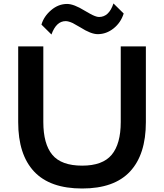

<svg xmlns="http://www.w3.org/2000/svg" viewBox="-20 -1078 947 1108"><path d="M821.8 -810.1V-373Q821.8 -186.5 730.5 -88.4Q639.2 9.8 454.1 9.8Q268.6 9.8 176.8 -88.1Q85 -186 85 -373V-810.1H230V-374Q230 -247.1 282 -184.6Q334 -122.1 454.1 -122.1Q572.3 -122.1 624.5 -184.8Q676.8 -247.6 676.8 -374V-810.1ZM634.8 -1058.1 693.8 -1000Q677.2 -947.3 635.5 -914.1Q593.8 -880.9 543.9 -880.9Q504.9 -880.9 443.8 -919.9Q406.2 -941.9 399.9 -944.8Q375 -956.1 358.9 -956.1Q304.7 -956.1 276.9 -878.9L219.2 -936Q232.9 -983.4 274.9 -1019.3Q316.9 -1055.2 367.2 -1055.2Q406.2 -1055.2 469.2 -1016.1Q507.8 -993.7 514.2 -991.2Q537.6 -980 551.8 -980Q608.9 -980 634.8 -1058.1Z"/></svg>

Font: Sinkin Sans 600 SemiBold
Style: Regular
Weight: 600
Designer: Keith Bates
Foundry: K-Type
Version: Sinkin Sans (version 1.0)  by Keith Bates   •   © 2014   www